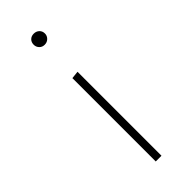

<svg xmlns="http://www.w3.org/2000/svg" viewBox="-208 -637 663 663"><g transform="rotate(-45 124.0 -305.0)"><path d="M110 0V-407L138 -410V0ZM124 -556Q112 -556 104.5 -564Q97 -572 97 -583Q97 -595 104.5 -602.5Q112 -610 124 -610Q136 -610 144 -602.5Q152 -595 152 -583Q152 -572 144 -564Q136 -556 124 -556Z"/></g></svg>

Font: Ysabeau Office Thin
Style: Regular
Weight: 250
Designer: Christian Thalmann (Catharsis Fonts)
Version: Version 2.001;gftools[0.9.30]; featfreeze: tnum,lnum,ss02